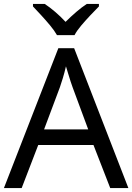

<svg xmlns="http://www.w3.org/2000/svg" viewBox="-20 -964 679 984"><path d="M545 0 459 -221H176L91 0H0L279 -717H360L638 0ZM352 -517Q349 -525 342 -546Q335 -567 328.5 -589.5Q322 -612 318 -624Q311 -593 302 -563.5Q293 -534 287 -517L206 -301H432ZM272 -784Q259 -807 237 -833.5Q215 -860 191 -886Q167 -912 149 -931V-944H209Q235 -927 263 -903Q291 -879 316 -852Q343 -879 371 -903Q399 -927 425 -944H487V-931Q468 -912 443.5 -886Q419 -860 396.5 -833.5Q374 -807 362 -784Z"/></svg>

Font: Noto Sans Nabataean
Style: Regular
Weight: 400
Designer: Monotype Design Team
Foundry: Monotype Imaging Inc.
Version: Version 2.001; ttfautohint (v1.8.4.7-5d5b)